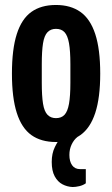

<svg xmlns="http://www.w3.org/2000/svg" viewBox="-20 -559 451 772"><path d="M205 12Q145 12 106 -16Q67 -44 47.5 -105Q28 -166 28 -263Q28 -361 47.5 -422Q67 -483 106 -511Q145 -539 205 -539Q264 -539 303.5 -511Q343 -483 363 -422Q383 -361 383 -263Q383 -166 363 -105Q343 -44 303.5 -16Q264 12 205 12ZM205 -84Q227 -84 239.5 -97.5Q252 -111 257.5 -142Q263 -173 263 -226V-301Q263 -354 257.5 -385Q252 -416 239.5 -429.5Q227 -443 205 -443Q184 -443 171 -429.5Q158 -416 153 -385Q148 -354 148 -301V-226Q148 -173 153 -142Q158 -111 171 -97.5Q184 -84 205 -84ZM272 193Q250 192 231 182Q212 172 200 150Q188 128 188 92Q188 58 200.5 32.5Q213 7 228 -12H291V-8Q277 3 268 22Q259 41 259 64Q259 90 270 105.5Q281 121 302 121H325V178Q314 186 299 189.5Q284 193 272 193Z"/></svg>

Font: Archivo ExtraCondensed
Style: Bold
Weight: 700
Width: 2
Designer: Hector Gatti
Foundry: Omnibus-Type
Version: Version 2.001